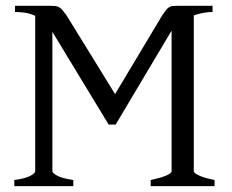

<svg xmlns="http://www.w3.org/2000/svg" viewBox="-20 -635 791 655"><path d="M28.8 0V-21Q64.9 -25.4 82.5 -34.7Q100.1 -43.9 100.1 -50.8V-581.1Q82 -589.4 64.2 -591.8Q46.4 -594.2 31.2 -594.2V-615.2H151.4Q161.6 -615.2 168.5 -614.5Q175.3 -613.8 180.9 -610.8Q186.5 -607.9 192.1 -601.6Q197.8 -595.2 206.1 -584L372.6 -314L534.2 -584Q542 -595.2 547.1 -601.6Q552.2 -607.9 557.4 -610.8Q562.5 -613.8 568.6 -614.5Q574.7 -615.2 585 -615.2H705.1V-594.2Q690.9 -594.2 674.6 -591.3Q658.2 -588.4 641.1 -582.5V-50.8Q641.1 -44.9 658.9 -36.4Q676.8 -27.8 711.9 -21V0H494.1V-21Q527.3 -27.8 546.4 -35.9Q565.4 -43.9 565.4 -50.8V-529.8L563.5 -527.3L374.5 -210H350.6L158.7 -526.4V-50.8Q158.7 -44.9 175.3 -35.6Q191.9 -26.4 230 -21V0Z"/></svg>

Font: Noto Serif Devanagari
Style: Regular
Weight: 400
Designer: Monotype Design Team
Foundry: Monotype Imaging Inc.
Version: Version 1.01